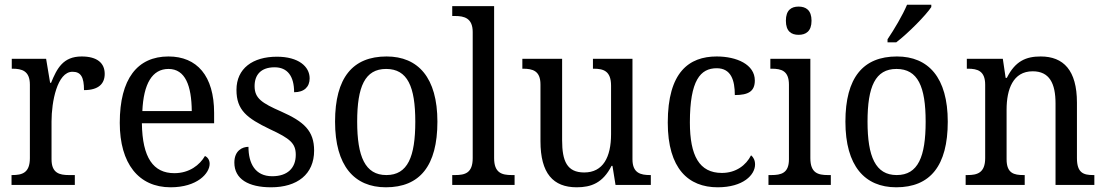

<svg xmlns="http://www.w3.org/2000/svg" viewBox="-20 -786 4696 816"><path d="M29 0H298V-42H273C233 -42 199 -50 199 -109V-270C199 -353 223 -481 288 -481C324 -481 337 -458 337 -403C400 -403 425 -431 425 -472C425 -518 393 -546 327 -546C248 -546 222 -495 197 -434H193L176 -536H30V-494H33C73 -494 107 -485 107 -426V-114C107 -51 74 -42 32 -42H29Z M705 10C818 10 871 -49 871 -90C871 -107 861 -119 851 -123C829 -85 785 -50 721 -50C632 -50 585 -115 583 -262H890V-306C890 -464 817 -546 696 -546C564 -546 489 -451 489 -264C489 -91 569 10 705 10ZM795 -314H585C590 -430 627 -493 696 -493C768 -493 794 -421 795 -314Z M1132 10C1243 10 1315 -45 1315 -146C1315 -230 1272 -269 1175 -312C1093 -348 1062 -368 1062 -420C1062 -467 1088 -500 1147 -500C1202 -500 1230 -462 1230 -394C1273 -394 1296 -417 1296 -453C1296 -503 1249 -545 1157 -545C1054 -545 985 -495 985 -404C985 -318 1029 -284 1127 -237C1213 -197 1237 -177 1237 -128C1237 -72 1202 -37 1137 -37C1064 -37 1036 -92 1036 -162C1010 -162 976 -146 976 -95C976 -25 1036 10 1132 10Z M1620 10C1764 10 1839 -81 1839 -269C1839 -456 1757 -546 1623 -546C1479 -546 1404 -456 1404 -269C1404 -81 1486 10 1620 10ZM1622 -42C1532 -42 1498 -120 1498 -269C1498 -418 1531 -493 1621 -493C1712 -493 1745 -418 1745 -269C1745 -120 1713 -42 1622 -42Z M1902 0H2167V-42H2155C2113 -42 2080 -51 2080 -114V-760H1902V-718H1914C1953 -718 1989 -709 1989 -650V-114C1989 -51 1957 -42 1914 -42H1902Z M2431 10C2492 10 2542 -8 2579 -81H2583L2596 0H2746V-42H2743C2703 -42 2668 -50 2668 -109V-536H2500V-494H2503C2544 -494 2577 -485 2577 -422V-216C2577 -118 2543 -53 2463 -53C2390 -53 2369 -101 2369 -190V-536H2200V-494H2203C2244 -494 2277 -485 2277 -427V-186C2277 -49 2331 10 2431 10Z M3030 10C3139 10 3189 -43 3189 -87C3189 -105 3182 -118 3172 -126C3151 -84 3108 -51 3048 -51C2952 -51 2912 -124 2912 -266C2912 -445 2957 -496 3026 -496C3087 -496 3103 -445 3103 -382C3161 -382 3188 -398 3188 -444C3188 -512 3111 -546 3026 -546C2908 -546 2818 -479 2818 -265C2818 -69 2906 10 3030 10Z M3374 -638C3405 -638 3429 -653 3429 -698C3429 -743 3405 -758 3374 -758C3343 -758 3320 -743 3320 -698C3320 -653 3343 -638 3374 -638ZM3246 0H3511V-42H3499C3456 -42 3424 -51 3424 -114V-536H3254V-494H3260C3301 -494 3333 -485 3333 -426V-109C3333 -50 3300 -42 3258 -42H3246Z M3752 -619V-606H3789C3840 -645 3915 -721 3938 -756V-766H3835C3816 -721 3781 -662 3752 -619ZM3789 10C3933 10 4008 -81 4008 -269C4008 -456 3926 -546 3792 -546C3648 -546 3573 -456 3573 -269C3573 -81 3655 10 3789 10ZM3791 -42C3701 -42 3667 -120 3667 -269C3667 -418 3700 -493 3790 -493C3881 -493 3914 -418 3914 -269C3914 -120 3882 -42 3791 -42Z M4084 0H4335V-42H4330C4290 -42 4258 -49 4258 -109V-320C4258 -406 4285 -483 4369 -483C4440 -483 4466 -432 4466 -346V0H4631V-42H4626C4585 -42 4557 -51 4557 -114V-350C4557 -487 4500 -546 4403 -546C4341 -546 4295 -527 4259 -455H4254L4242 -536H4089V-494H4094C4134 -494 4167 -485 4167 -426V-114C4167 -51 4133 -42 4092 -42H4084Z"/></svg>

Font: Noto Serif Lao SemiCondensed
Style: Regular
Weight: 400
Width: 4
Designer: Monotype Design Team
Foundry: Monotype Imaging Inc.
Version: Version 2.003